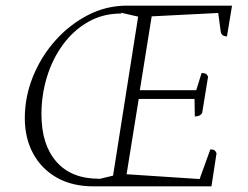

<svg xmlns="http://www.w3.org/2000/svg" viewBox="-20 -661 881 681"><path d="M312 0Q236 0 181.5 -31Q127 -62 97.5 -116.5Q68 -171 68 -242Q68 -318 97 -389.5Q126 -461 176.5 -517.5Q227 -574 292 -607.5Q357 -641 430 -641L409 -613Q345 -613 293 -583.5Q241 -554 203.5 -503Q166 -452 146.5 -388Q127 -324 127 -256Q127 -148 180 -87.5Q233 -27 331 -27ZM312 0Q314 -22 331 -26L381 -38L470 -602L409 -616Q412 -637 430 -641H803L785 -532Q766 -532 763 -548L754 -615L518 -603L476 -341H676L695 -402Q703 -402 708.5 -400Q714 -398 718 -389L697 -260Q691 -252 684.5 -250Q678 -248 671 -248L670 -310H472L429 -43L688 -26L726 -131Q738 -131 742 -127Q746 -123 748 -117L730 0Z"/></svg>

Font: Petrona ExtraLight
Style: Italic
Weight: 200
Italic angle: -9°
Designer: Ringo R. Seeber
Foundry: Ringo R. Seeber
Version: Version 2.001; ttfautohint (v1.8.3)